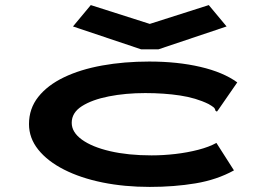

<svg xmlns="http://www.w3.org/2000/svg" viewBox="-20 -724 1040 755"><path d="M569 11Q469 11 383 -6.5Q297 -24 232 -57Q167 -90 130.5 -135.5Q94 -181 94 -236Q94 -297 130.5 -343Q167 -389 231.5 -420Q296 -451 382 -466.5Q468 -482 567 -482Q678 -482 768 -461Q858 -440 913 -400L839 -293L833 -285L827 -289Q826 -297 820 -302Q814 -307 800 -315Q751 -339 688 -348.5Q625 -358 551 -358Q474 -358 408 -345Q342 -332 302 -306.5Q262 -281 262 -241Q262 -204 302 -175Q342 -146 413 -129.5Q484 -113 576 -113Q622 -113 669.5 -118.5Q717 -124 759.5 -135Q802 -146 831 -162L900 -54Q833 -17 749 -3Q665 11 569 11ZM337 -704 569 -630 801 -704 871 -620 603 -530H535L267 -620Z"/></svg>

Font: Inconsolata UltraExpanded Black
Style: Regular
Weight: 900
Width: 9
Monospace: yes
Designer: Raph Levien, Cyreal, Brenton Simpson
Foundry: Raph Levien, Cyreal, Google
Version: Version 3.001; ttfautohint (v1.8.2.53-6de2)